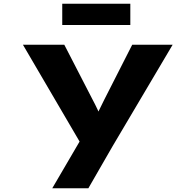

<svg xmlns="http://www.w3.org/2000/svg" viewBox="-20 -771 1040 1021"><path d="M258 230 434 -71 418 7 102 -533H322L472 -242Q485 -218 500 -186Q515 -154 531 -116H475Q489 -147 505.5 -182Q522 -217 535 -242L683 -533H898L579 6L450 230ZM311 -638V-751H673V-638Z"/></svg>

Font: Lexend Zetta ExtraBold
Style: Regular
Weight: 800
Designer: Bonnie Shaver-Troup, Thomas Jockin
Foundry: Lexend
Version: Version 1.007